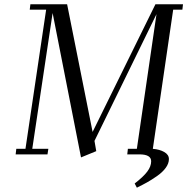

<svg xmlns="http://www.w3.org/2000/svg" viewBox="-20 -722 876 898"><path d="M53.2 0 56.2 -25.9H99.1L195.8 -676.8H119.1L122.1 -702.1H293.9L413.1 -105L707 -702.1H835.9L833 -676.8H790L694.8 -25.9Q726.6 -23.4 748.3 -11Q770 1.5 770 22Q770 42.5 755.1 63Q740.2 83.5 713.9 101.8Q687.5 120.1 667.2 131.3Q647 142.6 620.1 155.8L609.9 136.2Q650.4 105 668.7 80.6Q687 56.2 687 32.2Q687 0 631.8 0H575.2L578.1 -25.9H620.1L711.9 -655.8L421.9 -63L430.2 -15.1L358.9 14.2L226.1 -661.1L130.9 -25.9H206.1L202.1 0Z"/></svg>

Font: Dehuti Alt
Style: Italic
Weight: 400
Version: Version 1.2